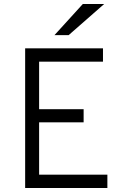

<svg xmlns="http://www.w3.org/2000/svg" viewBox="-20 -942 656 962"><path d="M106 0V-700H496V-633H176V-395H399V-329H176V-67H518V0ZM253 -766 395 -922H502L324 -766Z"/></svg>

Font: Overpass Mono Light Light
Style: Regular
Weight: 300
Monospace: yes
Version: Version 4.000